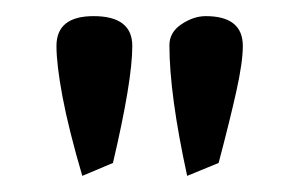

<svg xmlns="http://www.w3.org/2000/svg" viewBox="-20 -589 369 238"><path d="M212 -371Q190 -472 190 -533Q190 -549 205 -559Q220 -569 235 -569Q281 -569 281 -532Q281 -512 273 -476Q265 -440 251 -387ZM82 -371Q65 -429 57.5 -469Q50 -509 50 -532Q50 -569 96 -569Q144 -569 144 -532Q144 -489 120 -387Z"/></svg>

Font: Ekushey Bangla Kolom
Style: Bold
Weight: 700
Designer: Al Mamun Sumon
Foundry: Al Mamun Sumon
Version: Version 1.0